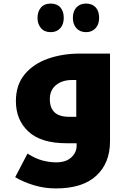

<svg xmlns="http://www.w3.org/2000/svg" viewBox="-20 -802 721 1075"><path d="M293 253Q230 253 171 235.5Q112 218 65 190L134 58Q180 87 219.5 97Q259 107 294 107Q350 107 379.5 79Q409 51 409 15V0H352Q210 0 139.5 -65Q69 -130 69 -236Q69 -326 117.5 -385Q166 -444 247.5 -473Q329 -502 428 -502H596V-11Q596 111 519 182Q442 253 293 253ZM407 -148V-354H383Q328 -354 293.5 -325.5Q259 -297 259 -247Q259 -198 285.5 -173Q312 -148 368 -148ZM264 -622Q228 -622 209 -645Q190 -668 190 -702Q190 -737 209 -759.5Q228 -782 264 -782Q299 -782 318 -760.5Q337 -739 337 -702Q337 -665 317 -643.5Q297 -622 264 -622ZM462 -622Q428 -622 408 -644Q388 -666 388 -702Q388 -739 408 -760.5Q428 -782 462 -782Q496 -782 515.5 -761Q535 -740 535 -702Q535 -665 514.5 -643.5Q494 -622 462 -622Z"/></svg>

Font: Noto Kufi Arabic Black
Style: Regular
Weight: 900
Designer: Monotype Design Team, David Williams, Khaled Hosny
Foundry: Google LLC
Version: Version 2.109; ttfautohint (v1.8.4.7-5d5b)